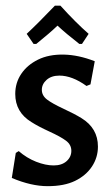

<svg xmlns="http://www.w3.org/2000/svg" viewBox="-20 -648 388 675"><path d="M172.9 -628H192.5Q246.7 -568.2 291.6 -529L268.2 -493.5H258.9Q212.1 -529.9 182.2 -557.9Q155.1 -531.8 107.5 -493.5H98.1L73.8 -529Q114 -566.4 172.9 -628ZM284.1 -345.8Q233.6 -382.2 188.8 -382.2Q160.7 -382.2 143.9 -367.3Q127.1 -352.3 127.1 -332.2Q127.1 -312.1 145.3 -298.1Q163.6 -284.1 202.8 -265.9Q242.1 -247.7 266.4 -232.7Q324.3 -197.2 324.3 -132.7Q324.3 -94.4 303.3 -62.6Q282.2 -30.8 243.9 -12.1Q205.6 6.5 147.7 6.5Q89.7 6.5 21.5 -22.4L35.5 -110.3L45.8 -116.8Q73.8 -92.5 107 -79.4Q140.2 -66.4 168.7 -66.4Q197.2 -66.4 214 -81.3Q230.8 -96.3 230.8 -117.8Q230.8 -139.3 212.1 -153.3Q193.5 -167.3 153.7 -185.5Q114 -203.7 90.7 -218.7Q33.6 -253.3 33.6 -317.8Q33.6 -357 54.7 -388.3Q75.7 -419.6 113.6 -438.3Q151.4 -457 203.7 -456.1Q256.1 -455.1 313.1 -432.7L298.1 -351.4Z"/></svg>

Font: Gurajada
Style: Regular
Weight: 400
Designer: Purushoth Kumar Guthula
Foundry: SiliconAndhra, USA.
Version: Version 1.0.3; ttfautohint (v1.2.42-39fb)